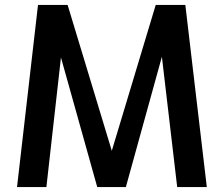

<svg xmlns="http://www.w3.org/2000/svg" viewBox="-20 -758 906 778"><path d="M698 0 636 -528 490 0H374L227 -525L168 0H49L134 -738H254L433 -147L611 -738H731L818 0Z"/></svg>

Font: Exo SemiBold
Style: Regular
Weight: 600
Designer: Natanael Gama
Foundry: Natanael Gama
Version: Version 1.500